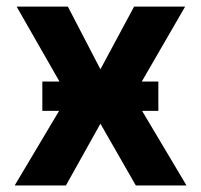

<svg xmlns="http://www.w3.org/2000/svg" viewBox="-20 -566 614 586"><path d="M187.1 -545.9 286.5 -354.5 389.3 -545.9H545.1L386.9 -272.5L549.2 0H394.5L286.5 -188.5L181.2 0H24.8L187.1 -272.5L30.7 -545.9ZM109.2 -227.7V-317.2H463.3V-227.7Z"/></svg>

Font: Inter V
Style: 
Weight: 400
Designer: Rasmus Andersson
Foundry: rsms
Version: Version 4.000;git-a3f224843